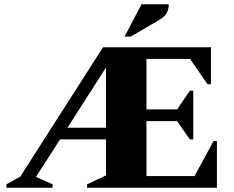

<svg xmlns="http://www.w3.org/2000/svg" viewBox="-20 -882 1099 902"><path d="M464 -660H971V-486H955L873 -605H668V-368H812L872 -456H888V-227H872L812 -313H668V-55H894L983 -219H999V0H389V-16L478 -58V-227H262L149 -51L227 -16V0H10V-16L75 -52ZM297 -282H478V-565ZM565 -710 645 -862H773Q773 -841 764 -822.5Q755 -804 729 -789L594 -710Z"/></svg>

Font: Spectral ExtraBold
Style: Regular
Weight: 800
Designer: Jean-Baptiste Levee
Foundry: Production Type
Version: Version 2.001